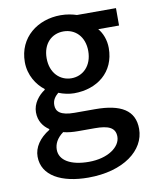

<svg xmlns="http://www.w3.org/2000/svg" viewBox="-89 -631 756 945"><g transform="rotate(-10 289.0 -158.5)"><path d="M276 247C452 247 563 161 563 54C563 -39 495 -79 366 -79H264C194 -79 172 -101 172 -133C172 -160 185 -175 202 -190C226 -180 255 -174 279 -174C394 -174 485 -243 485 -364C485 -405 470 -441 450 -464H554V-551H359C338 -558 310 -564 279 -564C165 -564 66 -491 66 -367C66 -301 101 -249 139 -220V-216C107 -195 77 -158 77 -114C77 -70 99 -41 127 -22V-18C76 13 47 56 47 102C47 198 143 247 276 247ZM279 -249C222 -249 175 -293 175 -367C175 -441 221 -483 279 -483C337 -483 383 -440 383 -367C383 -293 336 -249 279 -249ZM292 171C201 171 146 138 146 85C146 57 159 29 192 5C215 11 240 13 266 13H349C415 13 451 27 451 73C451 124 388 171 292 171Z"/></g></svg>

Font: Noto Sans CJK TC Medium
Style: Regular
Weight: 500
Designer: Ryoko NISHIZUKA 西塚涼子 (kana, bopomofo & ideographs); Paul D. Hunt (Latin, Greek & Cyrillic); Sandoll Communications 산돌커뮤니
Foundry: Adobe
Version: Version 2.004;hotconv 1.0.118;makeotfexe 2.5.65603